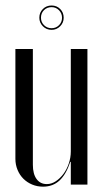

<svg xmlns="http://www.w3.org/2000/svg" viewBox="-20 -674 379 701"><path d="M236.5 -82.9H238.5V-52.9V0H299.2V-495H238.5V-121.2Q238.5 -98.5 231.2 -77.1Q224 -55.6 211.6 -39Q199.1 -22.4 183.4 -12.1Q167.8 -1.9 150.9 -1.9Q127.1 -1.9 113.6 -20.3Q100 -38.8 100 -72.4V-495H36.2V-94.1Q36.2 -72.8 44 -53.9Q51.8 -35 65.4 -21.4Q79 -7.9 97.4 -0.2Q115.8 7.5 137.2 7.5Q173.1 7.5 197.4 -15.1Q221.6 -37.8 236.5 -82.9ZM123.6 -609.3Q123.6 -628.2 136.5 -641.1Q149.3 -653.9 168.4 -653.9Q187.2 -653.9 199.8 -641.1Q212.5 -628.3 212.5 -609.3Q212.5 -591 199.5 -578Q186.5 -565 168.4 -565Q149.6 -565 136.6 -578.1Q123.6 -591.2 123.6 -609.3ZM129.6 -609.4Q129.6 -593 140.9 -582Q152.1 -571 168.3 -571Q184.5 -571 195.5 -582.1Q206.5 -593.3 206.5 -609.3Q206.5 -625.2 195.4 -636.6Q184.3 -647.9 168.4 -647.9Q151.6 -647.9 140.6 -636.9Q129.6 -625.9 129.6 -609.4Z"/></svg>

Font: Moniqa Black
Style: Regular
Weight: 900
Designer: Rajesh Rajput
Foundry: Rajesh Rajput
Version: Version 1.000